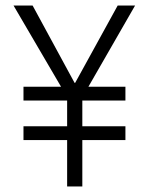

<svg xmlns="http://www.w3.org/2000/svg" viewBox="-20 -675 540 695"><path d="M65 -361H201L29 -655H98L250 -375H252L406 -655H469L300 -361H434V-311H278V-218H434V-168H278V0H223V-168H65V-218H223V-311H65Z"/></svg>

Font: Lekton
Style: Regular
Weight: 400
Designer: Paolo Mazzetti, Luciano Perondi, Raffaele Flato, Elena Papassissa, Emilio Macchia, Michela Povoleri, Tobias Seemiller, R
Version: Version 34.000